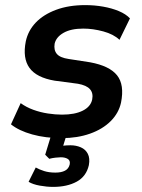

<svg xmlns="http://www.w3.org/2000/svg" viewBox="-20 -531 556 752"><path d="M222 10Q158 10 106 -4.5Q54 -19 23 -44L61 -127Q83 -111 110.5 -101Q138 -91 167.5 -86.5Q197 -82 223 -82Q273 -82 304 -97.5Q335 -113 341 -141Q346 -166 332.5 -181.5Q319 -197 285 -203L194 -215Q123 -227 95.5 -265Q68 -303 81 -369Q90 -411 120 -442.5Q150 -474 199.5 -492.5Q249 -511 314 -511Q350 -511 384 -505Q418 -499 445.5 -487.5Q473 -476 489 -459L448 -375Q425 -397 384.5 -408Q344 -419 306 -419Q258 -419 229 -402.5Q200 -386 194 -360Q190 -335 202.5 -320Q215 -305 249 -300L333 -287Q409 -273 438.5 -236Q468 -199 454 -129Q445 -88 413.5 -56.5Q382 -25 332.5 -7.5Q283 10 222 10ZM188 201Q163 201 135.5 196Q108 191 92 181L120 125Q134 133 153 139Q172 145 197 145Q220 145 234.5 137.5Q249 130 253 113Q256 98 245.5 91.5Q235 85 218 85Q210 85 197 86.5Q184 88 173 91L157 75L186 -20H246L221 61L197 47Q207 42 223.5 40Q240 38 256 38Q278 38 296.5 46Q315 54 324 71.5Q333 89 328 116Q318 160 280.5 180.5Q243 201 188 201Z"/></svg>

Font: Nunito Sans 7pt SemiCondensed
Style: Bold Italic
Weight: 700
Width: 4
Italic angle: -9°
Designer: Vernon Adams
Foundry: Vernon Adams
Version: Version 3.101;gftools[0.9.27]